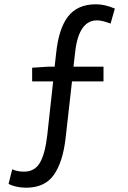

<svg xmlns="http://www.w3.org/2000/svg" viewBox="-20 -767 595 896"><path d="M101 109Q51 108 20 91L37 23Q60 34 92 34Q142 34 166.5 -8Q191 -50 201 -140L228 -387H130V-451L207 -456H235L242 -519Q254 -634 298 -690.5Q342 -747 428 -747Q469 -747 516 -727L496 -657Q456 -672 433 -672Q348 -672 331 -526L323 -456H463V-387H316L286 -121Q273 -10 231 49.5Q189 109 101 109Z"/></svg>

Font: Swei Fan Sans CJK TC
Style: Regular
Weight: 400
Version: Version 2.130